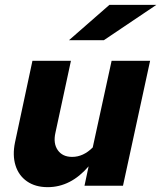

<svg xmlns="http://www.w3.org/2000/svg" viewBox="-20 -767 666 793"><path d="M177 6Q126 6 91.5 -18Q57 -42 44 -84Q31 -126 42 -179L114 -516H273L209 -219Q199 -175 218.5 -147Q238 -119 278 -119Q324 -119 363 -158L441 -516H600L488 0H329L346 -80Q272 6 177 6ZM265 -601 432 -747H626L409 -601Z"/></svg>

Font: Red Hat Text
Style: Bold Italic
Weight: 700
Italic angle: -12°
Designer: Pentagram, MCKL
Foundry: Pentagram, MCKL
Version: Version 1.023; ttfautohint (v1.8.3)